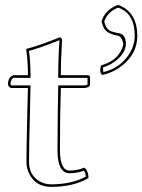

<svg xmlns="http://www.w3.org/2000/svg" viewBox="-20 -725 560 755"><path d="M23.9 -378.9Q13.2 -381.8 11.2 -395Q11.2 -414.6 24.9 -425.8Q28.8 -428.2 32.2 -429.2H89.8Q89.8 -489.3 83 -529.8L85 -533.2Q125.5 -542.5 214.8 -578.1Q223.1 -576.2 224.1 -567.9Q219.2 -494.1 219.2 -429.2H326.2Q333 -427.7 334 -422.9V-392.1Q332.5 -379.9 310.1 -378.9H219.2L216.8 -272Q216.8 -262.2 216.6 -252.7Q216.3 -243.2 216.3 -233.2Q216.3 -223.1 216.3 -215.8Q216.3 -208.5 216.3 -198.2Q216.3 -188 216.1 -182.9Q215.8 -177.7 215.8 -167.2Q215.8 -156.7 215.8 -154.3Q215.8 -151.9 215.8 -141.6Q215.8 -131.3 215.8 -130.9Q216.8 -55.2 252.9 -54.2Q287.6 -54.7 311 -65.9Q327.6 -54.2 328.1 -24.9Q269.5 9.8 181.2 9.8Q119.1 9.8 93.8 -43.9Q84 -65.4 84 -87.9Q84 -141.6 86.9 -261.2L89.8 -378.9ZM379.9 -638.2V-643.1Q394 -685.1 438.5 -703.6Q440.4 -704.6 441.9 -705.1H446.8Q519 -676.8 520 -585Q520 -509.3 452.1 -460.9Q418.9 -437.5 381.8 -430.2Q370.6 -439.5 376 -463.9Q376.5 -466.3 377 -467.8Q436 -483.4 458.5 -530.3Q464.4 -543.5 464.8 -554.2Q458 -583 441.9 -585Q401.4 -592.8 389.6 -612.8Q383.3 -623.5 379.9 -638.2ZM23.9 -389.2H100.1L97.2 -260.7Q94.2 -141.6 94.2 -87.9Q94.2 -38.1 133.3 -13.2Q154.8 -0.5 181.2 0Q263.2 -0.5 317.9 -30.8Q315.9 -45.9 309.6 -54.2Q286.6 -43.9 252.9 -43.9Q206.5 -45.4 206.1 -130.9Q206.1 -217.8 207 -272.5L209 -389.2H310.1Q318.8 -389.6 324.2 -392.6V-418.9H209V-429.2Q209 -497.6 213.9 -566.9Q134.8 -535.6 93.8 -524.9Q99.6 -486.8 100.1 -429.2V-418.9H32.2Q25.4 -415.5 21.5 -399.9Q21 -397 21 -395ZM390.1 -639.2Q397.5 -609.9 416.5 -602.1Q425.8 -598.6 442.9 -595.2Q474.1 -592.3 475.1 -554.2Q475.1 -517.1 434.1 -484.9Q412.1 -468.3 385.3 -460Q384.3 -450.2 386.7 -441.4Q452.1 -457 488.3 -512.7Q509.8 -547.4 509.8 -585Q509.8 -665 455.1 -690.9Q449.7 -693.4 445.3 -694.8H443.8Q403.8 -678.2 391.1 -644Q390.6 -642.1 390.1 -641.1Z"/></svg>

Font: Linux Biolinum Outline O
Style: Bold
Weight: 700
Designer: Philipp H. Poll
Foundry: Philipp H. Poll
Version: Version 0.9.2